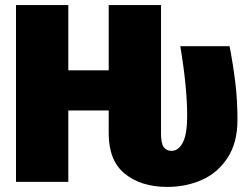

<svg xmlns="http://www.w3.org/2000/svg" viewBox="-20 -716 980 756"><path d="M915 -244Q915 -154 876 -94.5Q837 -35 774.5 -7.5Q712 20 639 20Q536 20 472 -31.5Q408 -83 408 -191V-281H249V0H43V-696H249V-439H408V-696H614V-190Q614 -152 624.5 -137Q635 -122 655 -122Q683 -122 700 -155Q717 -188 717 -259Q717 -372 690 -534H884Q898 -461 906.5 -391.5Q915 -322 915 -244Z"/></svg>

Font: Fira Sans Black
Style: Regular
Weight: 900
Designer: Carrois Corporate & Edenspiekermann AG
Foundry: Carrois Corporate GbR & Edenspiekermann AG
Version: Version 4.203